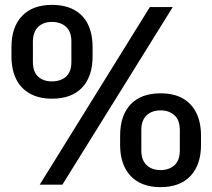

<svg xmlns="http://www.w3.org/2000/svg" viewBox="-20 -758 872 788"><path d="M143 0 595 -729H689L236 0ZM193 -353Q141 -353 103.5 -373.5Q66 -394 46.5 -433Q27 -472 27 -527V-564Q27 -647 70.5 -692.5Q114 -738 193 -738Q247 -738 284.5 -717.5Q322 -697 341 -658Q360 -619 360 -564V-527Q360 -444 317 -398.5Q274 -353 193 -353ZM193 -424Q229 -424 251 -443.5Q273 -463 273 -504V-587Q273 -628 251 -648Q229 -668 193 -668Q157 -668 136 -647Q115 -626 115 -587V-504Q115 -464 136 -444Q157 -424 193 -424ZM639 10Q586 10 549 -10.5Q512 -31 492.5 -70Q473 -109 473 -164V-201Q473 -284 516 -329.5Q559 -375 639 -375Q693 -375 729.5 -354.5Q766 -334 785.5 -295Q805 -256 805 -201V-164Q805 -82 762 -36Q719 10 639 10ZM639 -60Q674 -60 696 -80Q718 -100 718 -141V-224Q718 -265 696 -285Q674 -305 639 -305Q603 -305 581.5 -284.5Q560 -264 560 -224V-141Q560 -101 581.5 -80.5Q603 -60 639 -60Z"/></svg>

Font: Hubot Sans Medium
Style: Regular
Weight: 500
Designer: Deni Anggara
Foundry: GitHub, Inc., Subsidiary of Microsoft Corporation
Version: Version 2.000